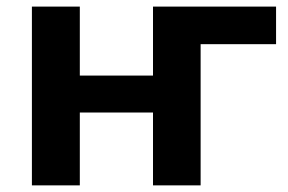

<svg xmlns="http://www.w3.org/2000/svg" viewBox="-20 -559 869 579"><path d="M76.2 0V-539.1H220.7V-331.1H441.4V-539.1H812.5V-425.8H585V0H441.4V-219.7H220.7V0Z"/></svg>

Font: Min Sans Bold
Style: Regular
Weight: 700
Designer: Jinseong-Kim, NotoSansCJK, Nunito
Foundry: Jinseong-Kim
Version: Version 1.400;Glyphs 3.1.2 (3151)